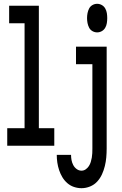

<svg xmlns="http://www.w3.org/2000/svg" viewBox="-20 -765 640 1008"><path d="M18 0V-92H109V-643H28V-735H184V-92H265V0ZM490 -595Q477 -595 465.5 -601.5Q454 -608 448 -619.5Q442 -631 439.5 -644Q437 -657 437 -670Q437 -683 439.5 -696Q442 -709 448 -720.5Q454 -732 465.5 -738.5Q477 -745 490 -745Q503 -745 514.5 -738.5Q526 -732 532.5 -720.5Q539 -709 541 -696Q543 -683 543 -670Q543 -657 541 -644Q539 -631 532.5 -619.5Q526 -608 514.5 -601.5Q503 -595 490 -595ZM408 223Q388 223 368.5 216.5Q349 210 333.5 196.5Q318 183 307.5 165.5Q297 148 290.5 128.5Q284 109 281 89Q278 69 278 48H353Q353 62 355.5 75.5Q358 89 364.5 101.5Q371 114 382.5 122.5Q394 131 408 131Q420 131 430 124Q440 117 446.5 107Q453 97 456.5 85.5Q460 74 462 62.5Q464 51 464.5 39Q465 27 465 15V-428H379V-520H540V15Q540 38 538 61Q536 84 530.5 106.5Q525 129 515.5 150Q506 171 490.5 188Q475 205 453 214Q431 223 408 223Z"/></svg>

Font: Zed Mono Semibold Extended
Style: Regular
Weight: 600
Width: 7
Monospace: yes
Designer: Belleve Invis
Foundry: Belleve Invis
Version: Version 1.0.0; ttfautohint (v1.8.4)